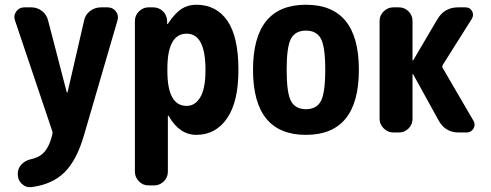

<svg xmlns="http://www.w3.org/2000/svg" viewBox="-20 -550 2040 797"><path d="M426.8 -519.5Q448.2 -519.5 460.9 -502.9Q473.6 -486.3 467.8 -465.8L329.1 9.8Q298.8 115.2 247.6 165.5Q196.3 215.8 111.3 226.6Q87.9 229.5 70.8 213.4Q53.7 197.3 53.7 172.9V171.9Q53.7 148.4 69.8 131.8Q85.9 115.2 110.4 110.4Q146.5 102.5 166.5 78.1Q186.5 53.7 197.3 7.8Q199.2 -1 196.3 -7.8L42 -465.8Q35.2 -485.4 47.4 -502.4Q59.6 -519.5 81.1 -519.5H109.4Q134.8 -519.5 154.3 -504.4Q173.8 -489.3 179.7 -464.8L256.8 -168Q257.8 -166 259.3 -166Q260.7 -166 260.7 -168L329.1 -464.8Q334 -489.3 354 -504.4Q374 -519.5 399.4 -519.5Z M754.9 -110.4Q790 -110.4 811.5 -146.5Q833 -182.6 833 -259.8Q833 -410.2 754.9 -410.2Q674.8 -410.2 674.8 -264.6V-254.9Q674.8 -110.4 754.9 -110.4ZM794.9 -530.3Q877.9 -530.3 923.8 -463.9Q969.7 -397.5 969.7 -259.8Q969.7 -127 922.4 -58.6Q875 9.8 794.9 9.8Q724.6 9.8 679.7 -69.3Q679.7 -70.3 677.7 -70.3Q676.8 -70.3 676.8 -69.3V163.1Q676.8 186.5 659.7 203.1Q642.6 219.7 620.1 219.7H596.7Q573.2 219.7 556.6 202.6Q540 185.5 540 163.1V-462.9Q540 -486.3 557.1 -502.9Q574.2 -519.5 596.7 -519.5H615.2Q639.6 -519.5 656.2 -503.4Q672.9 -487.3 673.8 -462.9V-451.2Q673.8 -450.2 674.8 -450.2Q676.8 -450.2 676.8 -451.2Q706.1 -495.1 732.9 -512.7Q759.8 -530.3 794.9 -530.3Z M1188 -130.4Q1206.1 -96.7 1250 -96.7Q1293.9 -96.7 1312 -130.4Q1330.1 -164.1 1330.1 -260.3Q1330.1 -356.4 1312 -389.6Q1293.9 -422.9 1250 -422.9Q1206.1 -422.9 1188 -389.6Q1169.9 -356.4 1169.9 -260.3Q1169.9 -164.1 1188 -130.4ZM1030.3 -260.3Q1030.3 -530.3 1250 -530.3Q1469.7 -530.3 1469.7 -260.3Q1469.7 9.8 1250 9.8Q1030.3 9.8 1030.3 -260.3Z M1818.4 -266.6 1945.3 -48.8Q1955.1 -32.2 1945.3 -16.1Q1935.5 0 1917 0H1884.8Q1828.1 0 1800.8 -49.8L1695.3 -241.2Q1695.3 -242.2 1693.4 -242.2Q1692.4 -242.2 1692.4 -241.2V-56.6Q1692.4 -33.2 1675.8 -16.6Q1659.2 0 1635.7 0H1613.3Q1589.8 0 1572.8 -17.1Q1555.7 -34.2 1555.7 -56.6V-462.9Q1555.7 -486.3 1572.8 -502.9Q1589.8 -519.5 1613.3 -519.5H1635.7Q1659.2 -519.5 1675.8 -502.9Q1692.4 -486.3 1692.4 -462.9V-299.8Q1692.4 -298.8 1693.4 -298.8Q1695.3 -298.8 1695.3 -299.8L1795.9 -470.7Q1825.2 -519.5 1881.8 -519.5H1912.1Q1930.7 -519.5 1939.5 -503.9Q1948.2 -488.3 1938.5 -471.7L1818.4 -281.2Q1813.5 -273.4 1818.4 -266.6Z"/></svg>

Font: Rounded Mgen+ 1m bold
Style: Bold
Weight: 700
Designer: [Source Han Sans]
Ryoko NISHIZUKA  (kana & ideographs); Paul D. Hunt (Latin, Greek & Cyrillic); Wenlong ZHANG  (bopomofo
Version: Version 1.059.20150602